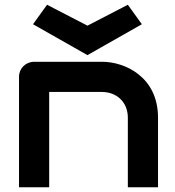

<svg xmlns="http://www.w3.org/2000/svg" viewBox="-20 -788 737 808"><path d="M645 -293C645 -465 505 -528 410 -528H124C88 -528 60 -500 60 -465V0H187V-401H409C470 -401 518 -359 518 -293V0H645ZM119 -686 348 -556 577 -686 518 -768 348 -680 178 -768Z"/></svg>

Font: Audiowide
Style: Regular
Weight: 400
Designer: Astigmatic (AOETI)
Foundry: Astigmatic (AOETI)
Version: Version 1.002